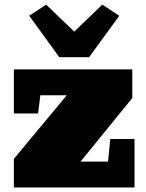

<svg xmlns="http://www.w3.org/2000/svg" viewBox="-20 -831 648 851"><path d="M41.5 0V-127L275.9 -408.7H158.7L148.9 -328.1H41.5V-523.4H566.4V-396.5L336.9 -114.7H459L468.8 -214.8H576.2V0ZM242.7 -577.6 109.4 -761.2 184.6 -810.5 309.1 -690.9 433.6 -810.5 508.8 -761.2 375 -577.6Z"/></svg>

Font: Bevan
Style: Regular
Weight: 400
Designer: Vernon Adams
Foundry: Vernon Adams
Version: Version 2.100; ttfautohint (v1.8.3)